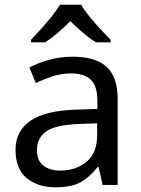

<svg xmlns="http://www.w3.org/2000/svg" viewBox="-20 -786 601 816"><path d="M288 -545Q386 -545 433 -502Q480 -459 480 -365V0H416L399 -76H395Q360 -32 321.5 -11Q283 10 215 10Q142 10 94 -28.5Q46 -67 46 -149Q46 -229 109 -272.5Q172 -316 303 -320L394 -323V-355Q394 -422 365 -448Q336 -474 283 -474Q241 -474 203 -461.5Q165 -449 132 -433L105 -499Q140 -518 188 -531.5Q236 -545 288 -545ZM314 -259Q214 -255 175.5 -227Q137 -199 137 -148Q137 -103 164.5 -82Q192 -61 235 -61Q303 -61 348 -98.5Q393 -136 393 -214V-262ZM325 -766Q337 -744 359.5 -716.5Q382 -689 406.5 -662.5Q431 -636 450 -617V-606H388Q362 -622 334 -645.5Q306 -669 279 -696Q252 -669 225 -646Q198 -623 172 -606H112V-617Q131 -637 154.5 -663Q178 -689 200 -716.5Q222 -744 235 -766Z"/></svg>

Font: Noto Sans Hebrew Droid SemiBold
Style: Regular
Weight: 600
Designer: Monotype Design Team
Foundry: Monotype Imaging Inc.
Version: Version 1.100; ttfautohint (v1.8.4.7-5d5b)